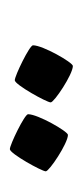

<svg xmlns="http://www.w3.org/2000/svg" viewBox="91 -607 168 390"><g transform="rotate(90 175.0 -412.0)"><path d="M188 -431C188 -438 131 -476 114 -476C107 -476 72 -415 72 -395C72 -388 134 -358 143 -358C152 -358 188 -423 188 -431ZM328 -421C328 -428 271 -466 254 -466C247 -466 212 -405 212 -385C212 -378 274 -348 283 -348C292 -348 328 -413 328 -421Z"/></g></svg>

Font: Yesteryear
Style: Regular
Weight: 400
Designer: Astigmatic (AOETI)
Foundry: Astigmatic (AOETI)
Version: Version 1.000